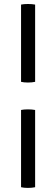

<svg xmlns="http://www.w3.org/2000/svg" viewBox="-20 -798 282 962"><path d="M85.5 -775Q99.5 -778 120 -778Q140 -778 156 -775V-388Q140 -384.5 120 -384.5Q99.5 -384.5 85.5 -388ZM85.5 -247Q99.5 -250 120 -250Q140 -250 156 -247V140Q140 143.5 120 143.5Q99.5 143.5 85.5 140Z"/></svg>

Font: Signika SC Light
Style: Regular
Weight: 300
Designer: Anna Giedryś
Foundry: Anna Giedryś
Version: Version 2.000; ttfautohint (v1.8.3) -l 8 -r 50 -G 200 -x 9 -